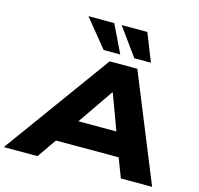

<svg xmlns="http://www.w3.org/2000/svg" viewBox="-180 -1088 1272 1228"><g transform="rotate(15 456.0 -474.5)"><path d="M-50 0 462 -705H645L932 0H725L650 -196L730 -127H206L310 -197L173 0ZM529 -517 333 -232 298 -283H687L638 -233L533 -517ZM609 -765 476 -949H646L719 -765ZM406 -765 256 -949H427L516 -765Z"/></g></svg>

Font: Nunito Sans 10pt Expanded Black
Style: Italic
Weight: 900
Width: 7
Italic angle: -9°
Designer: Vernon Adams
Foundry: Vernon Adams
Version: Version 3.101;gftools[0.9.27]